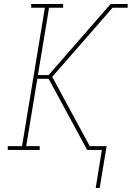

<svg xmlns="http://www.w3.org/2000/svg" viewBox="-20 -755 663 967"><path d="M462 192 493 0H419L225 -358H168L112 -19H180V0H19V-19H91L206 -716H137V-735H298V-716H227L171 -377H225L251 -407L292 -454L537 -735H623V-716H547L243 -368L432 -19H517L482 192Z"/></svg>

Font: Iosevka Slab Thin Extended
Style: Italic
Weight: 100
Width: 7
Italic angle: -9°
Monospace: yes
Designer: Belleve Invis
Foundry: Belleve Invis
Version: Version 11.1.0; ttfautohint (v1.8.3)